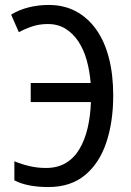

<svg xmlns="http://www.w3.org/2000/svg" viewBox="-20 -745 529 775"><path d="M173 -648Q139 -648 110.5 -638.5Q82 -629 56 -615L25 -686Q58 -706 96.5 -715.5Q135 -725 177 -725Q238 -725 286 -699.5Q334 -674 368 -626.5Q402 -579 419.5 -511.5Q437 -444 437 -360Q437 -253 409 -169.5Q381 -86 323 -38Q265 10 175 10Q134 10 99.5 3.5Q65 -3 38 -17V-94Q67 -82 99 -74.5Q131 -67 166 -67Q212 -67 245.5 -87Q279 -107 300.5 -143Q322 -179 333.5 -227.5Q345 -276 347 -333H104V-410H346Q342 -459 330 -502Q318 -545 296.5 -577.5Q275 -610 244.5 -629Q214 -648 173 -648Z"/></svg>

Font: Noto Sans Display Condensed
Style: Regular
Weight: 400
Width: 3
Designer: Monotype Design Team
Foundry: Monotype Imaging Inc.
Version: Version 2.003